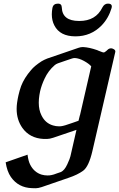

<svg xmlns="http://www.w3.org/2000/svg" viewBox="-20 -732 646 1042"><path d="M389.6 -534.7Q305.2 -534.7 274.9 -594.2Q261.2 -620.6 261.2 -654.3Q261.2 -670.9 264.6 -689.5L265.1 -690.9Q270 -712.4 295.4 -712.4Q314.5 -712.4 315.4 -691.4Q317.9 -618.7 408.2 -618.2H410.6Q500 -618.2 535.6 -691.4Q546.4 -712.4 565.9 -712.4Q586.9 -712.4 586.9 -697.3Q586.9 -694.3 585.9 -690.4V-689.5Q569.3 -633.3 531.7 -594.2Q473.6 -534.7 389.6 -534.7ZM395 -27.3 268.6 15.6Q249 22 236.3 22H215.8Q141.6 18.1 101.6 -37.6Q70.3 -82 70.3 -140.6Q70.3 -157.2 72.8 -174.8Q75.7 -195.3 80.1 -214.8Q85.9 -240.7 94.7 -265.1Q111.3 -308.6 148.4 -351.6Q167 -374.5 205.6 -399.4Q219.7 -407.7 235.8 -414.1Q278.8 -428.7 321.3 -443.4Q363.8 -458 406.7 -472.7Q418.5 -476.6 428.2 -476.6H431.2Q463.9 -475.1 507.3 -460Q511.7 -458.5 512.7 -457.5Q521.5 -453.6 535.6 -448.7Q539.1 -447.3 542.5 -447.3Q545.4 -447.3 547.9 -448.7Q559.1 -456.5 563.5 -461.4Q571.8 -469.7 582.5 -469.7Q587.9 -469.7 591.8 -467.8Q606 -462.4 606 -452.6Q606 -451.2 605.5 -449.2L481.4 87.9Q461.9 171.9 431.6 194.3Q400.9 216.8 352.5 232.9L206.5 283.2Q187 289.6 174.3 289.6Q161.1 289.6 153.3 289.1Q79.6 286.6 39.1 228.5Q18.1 198.2 10.7 148.9Q67.9 128.4 129.4 107.4Q133.8 142.1 143.6 161.1Q164.6 203.1 206.1 215.8Q221.7 220.2 237.8 220.2Q244.1 220.2 249.5 219.7Q258.8 218.8 272.5 214.8Q277.8 212.4 288.6 209Q299.3 205.6 310.1 201.7Q330.1 192.9 345.2 159.7Q360.4 126.5 362.3 115.7ZM414.1 -106.9 475.1 -372.1Q462.4 -386.7 435.5 -401.4Q408.7 -416 386.2 -417H384.8Q377.9 -417 369.6 -414.1Q351.1 -408.2 332 -401.4Q313 -394.5 293.9 -388.2Q283.7 -384.3 276.9 -378.4Q241.7 -348.1 221.7 -304.7Q205.6 -270.5 197.8 -237.3Q195.3 -227.1 193.8 -215.8Q190.4 -193.8 190.4 -174.8Q190.4 -134.8 205.1 -106Q225.6 -63.5 267.6 -51.3Q283.2 -46.4 300.3 -46.4Q305.7 -46.4 311 -46.9Q319.8 -47.9 334.5 -52.2Q347.2 -56.2 372.6 -64.9Q397.9 -73.7 406.2 -76.7L413.6 -106.9Z"/></svg>

Font: Caudex
Style: Bold
Weight: 700
Italic angle: -13°
Version: Version 1.04